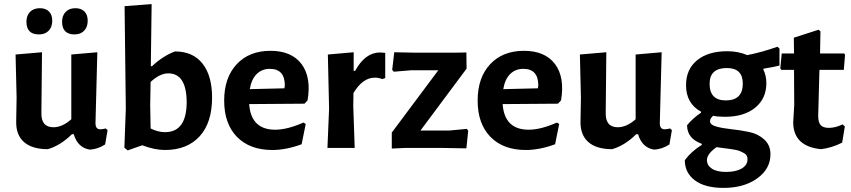

<svg xmlns="http://www.w3.org/2000/svg" viewBox="-20 -722 4154 937"><path d="M175 -682Q203 -682 219 -666Q235 -650 235 -621Q235 -590 217.5 -572Q200 -554 170 -554Q109 -554 109 -616Q109 -646 126.5 -664Q144 -682 175 -682ZM348 -682Q376 -682 392 -666Q408 -650 408 -621Q408 -590 390.5 -572Q373 -554 344 -554Q283 -554 283 -616Q283 -646 300.5 -664Q318 -682 348 -682ZM213 6Q137 6 97.5 -28.5Q58 -63 59 -128L61 -246L56 -456L185 -467L182 -172Q180 -101 241 -101Q284 -101 328 -140V-456L455 -467L446 -121Q446 -91 469 -91Q480 -91 496 -95L505 -87L493 -17Q456 7 417 8Q359 -2 340 -67H331Q274 -11 213 6Z M834 -471Q922 -471 968.5 -411.5Q1015 -352 1015 -246Q1015 -123 954 -56.5Q893 10 785 10Q735 10 674 -13L603 12L587 -1L594 -191L588 -692L720 -702L716 -399H722Q775 -449 834 -471ZM713 -208 715 -95Q752 -77 785 -77Q892 -77 891 -227Q889 -364 801 -364Q760 -364 715 -322Z M1309 10Q1199 10 1136.5 -54Q1074 -118 1074 -231Q1074 -343 1135 -408.5Q1196 -474 1300 -474Q1403 -474 1451.5 -409.5Q1500 -345 1481 -232L1466 -216L1196 -214Q1205 -89 1323 -89Q1382 -89 1461 -124L1472 -117L1452 -18Q1376 10 1309 10ZM1297 -386Q1258 -386 1232.5 -360.5Q1207 -335 1199 -287L1368 -291L1370 -305Q1370 -386 1297 -386Z M1706 -467V-376H1713Q1762 -466 1835 -466Q1844 -466 1860 -464V-341L1846 -336Q1829 -343 1809 -343Q1750 -343 1705 -268L1704 -205L1711 0H1578L1586 -192L1580 -456Z M1904 -467 2003 -465H2205L2256 -466L2257 -387L2032 -85H2173L2258 -93L2265 -84L2256 2L2140 0H1956L1892 3V-75L2119 -379H1985L1902 -372L1894 -381Z M2546 10Q2436 10 2373.5 -54Q2311 -118 2311 -231Q2311 -343 2372 -408.5Q2433 -474 2537 -474Q2640 -474 2688.5 -409.5Q2737 -345 2718 -232L2703 -216L2433 -214Q2442 -89 2560 -89Q2619 -89 2698 -124L2709 -117L2689 -18Q2613 10 2546 10ZM2534 -386Q2495 -386 2469.5 -360.5Q2444 -335 2436 -287L2605 -291L2607 -305Q2607 -386 2534 -386Z M2967 6Q2891 6 2851.5 -28.5Q2812 -63 2813 -128L2815 -246L2810 -456L2939 -467L2936 -172Q2934 -101 2995 -101Q3038 -101 3082 -140V-456L3209 -467L3200 -121Q3200 -91 3223 -91Q3234 -91 3250 -95L3259 -87L3247 -17Q3210 7 3171 8Q3113 -2 3094 -67H3085Q3028 -11 2967 6Z M3529 -472Q3583 -472 3627 -453Q3702 -468 3774 -494L3784 -485V-402Q3757 -395 3707 -387L3705 -383Q3720 -353 3720 -316Q3720 -241 3665.5 -196.5Q3611 -152 3518 -152Q3482 -152 3460 -157Q3445 -143 3445 -131Q3445 -113 3475.5 -104.5Q3506 -96 3549 -91.5Q3592 -87 3635.5 -78Q3679 -69 3709.5 -41.5Q3740 -14 3740 31Q3740 102 3675.5 148.5Q3611 195 3511 195Q3420 195 3371 158Q3322 121 3322 60Q3353 17 3405 -15V-20Q3333 -46 3333 -111Q3360 -144 3401 -172V-177Q3328 -217 3328 -306Q3328 -384 3382 -428Q3436 -472 3529 -472ZM3527 -390Q3443 -390 3443 -313Q3443 -232 3522 -232Q3605 -232 3605 -314Q3605 -390 3527 -390ZM3430 59Q3430 85 3454 101Q3478 117 3524 117Q3571 117 3599.5 100.5Q3628 84 3628 55Q3628 45 3624 37.5Q3620 30 3610.5 25Q3601 20 3592.5 16Q3584 12 3567.5 9Q3551 6 3540 4.5Q3529 3 3508.5 0.5Q3488 -2 3477 -4Q3430 29 3430 59Z M3986 6Q3851 -8 3851 -126L3856 -209L3855 -381H3793L3788 -388L3795 -461H3855L3854 -538L3975 -577L3984 -569L3982 -461H4100L4104 -454L4098 -381H3979L3973 -157Q3973 -125 3985 -111.5Q3997 -98 4025 -98Q4057 -98 4092 -115L4103 -105L4090 -26Q4039 0 3986 6Z"/></svg>

Font: Alegreya Sans SC
Style: Bold
Weight: 700
Designer: Juan Pablo del Peral
Foundry: Huerta Tipografica
Version: Version 2.007